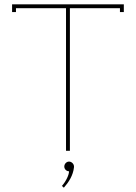

<svg xmlns="http://www.w3.org/2000/svg" viewBox="-20 -699 629 890"><path d="M278 73C278 85 288 95 300 95C300 111 287 140 267 163L276 171C299 145 319 114 323 76V73C323 61 312 50 300 50C288 50 278 61 278 73ZM36 -679V-643H54V-661H286V0H304V-661H536V-643H554V-679Z"/></svg>

Font: Rawengulk
Style: Light
Weight: 300
Version: Version 0.9